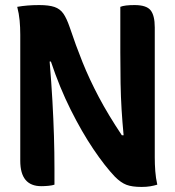

<svg xmlns="http://www.w3.org/2000/svg" viewBox="-20 -728 690 758"><path d="M195 1Q187 4 172 5.5Q157 7 143 7Q60 7 60 -93V-591Q60 -620 57.5 -647Q55 -674 48 -701Q87 -708 135 -708Q173 -708 195 -700.5Q217 -693 230 -674.5Q243 -656 255 -621Q279 -549 306 -482Q333 -415 370 -345Q407 -275 461 -194H468Q463 -247 460 -296Q457 -345 456 -399.5Q455 -454 455 -522V-701Q472 -708 511 -708Q558 -708 574.5 -687.5Q591 -667 591 -620V-107Q591 -80 593 -52.5Q595 -25 601 1Q588 5 573 7.5Q558 10 539 10Q501 10 479 1.5Q457 -7 434 -30Q394 -72 348.5 -139.5Q303 -207 259 -295Q215 -383 181 -485H176Q183 -400 187 -328.5Q191 -257 193 -192Q195 -127 195 -61Z"/></svg>

Font: Recursive Sn Csl St
Style: Bold
Weight: 700
Version: Version 1.079;hotconv 1.0.112;makeotfexe 2.5.65598; ttfautoh